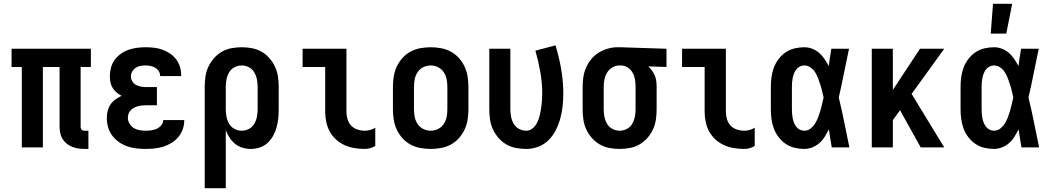

<svg xmlns="http://www.w3.org/2000/svg" viewBox="-20 -777 5540 1012"><path d="M446 8H426Q409 8 392.5 5.5Q376 3 360.5 -3Q345 -9 331.5 -20Q318 -31 309.5 -45Q301 -59 297.5 -75.5Q294 -92 294 -109V-424H206V0H95V-424H41V-520H459V-424H405V-109Q405 -104 406.5 -100Q408 -96 411 -93Q414 -90 418 -89Q422 -88 426 -88H446Z M747 8Q722 8 697.5 5Q673 2 650 -6Q627 -14 606.5 -28.5Q586 -43 571.5 -62.5Q557 -82 550 -106Q543 -130 543 -155Q543 -174 547.5 -192.5Q552 -211 562.5 -226.5Q573 -242 588.5 -253Q604 -264 621 -272Q607 -279 594.5 -289.5Q582 -300 573.5 -314Q565 -328 562 -343.5Q559 -359 559 -376Q559 -398 565 -420.5Q571 -443 584.5 -461.5Q598 -480 617 -493.5Q636 -507 657.5 -514.5Q679 -522 701.5 -525Q724 -528 747 -528Q769 -528 791.5 -525.5Q814 -523 835 -515.5Q856 -508 875 -495.5Q894 -483 907.5 -465.5Q921 -448 928 -426Q935 -404 935 -382V-376H824V-378Q824 -391 816.5 -402.5Q809 -414 797.5 -420.5Q786 -427 773 -429.5Q760 -432 747 -432Q733 -432 719.5 -429.5Q706 -427 695 -419.5Q684 -412 677 -400Q670 -388 670 -374Q670 -360 677.5 -348Q685 -336 697 -329.5Q709 -323 722.5 -320.5Q736 -318 750 -318H807V-222H750Q739 -222 728 -221Q717 -220 706.5 -217Q696 -214 686.5 -209Q677 -204 669 -196Q661 -188 657.5 -177.5Q654 -167 654 -156Q654 -140 662.5 -125.5Q671 -111 684.5 -102.5Q698 -94 714.5 -91Q731 -88 747 -88Q762 -88 777 -90Q792 -92 805.5 -98Q819 -104 829.5 -116Q840 -128 840 -143V-144H951V-140Q951 -117 942.5 -94Q934 -71 919 -53.5Q904 -36 883.5 -23.5Q863 -11 840.5 -4Q818 3 794.5 5.5Q771 8 747 8Z M1059 215V-320Q1059 -347 1063 -374Q1067 -401 1078.5 -425.5Q1090 -450 1108 -470.5Q1126 -491 1149.5 -504.5Q1173 -518 1200 -523Q1227 -528 1254 -528Q1281 -528 1308 -523Q1335 -518 1358.5 -504.5Q1382 -491 1400 -470.5Q1418 -450 1429.5 -425.5Q1441 -401 1445 -374Q1449 -347 1449 -320V-200Q1449 -176 1446.5 -152Q1444 -128 1437.5 -105Q1431 -82 1419.5 -61Q1408 -40 1390 -23.5Q1372 -7 1349 0.5Q1326 8 1302 8Q1280 8 1258 1.5Q1236 -5 1219 -19Q1202 -33 1190 -51.5Q1178 -70 1170 -91V215ZM1254 -88Q1274 -88 1292 -97.5Q1310 -107 1320 -124Q1330 -141 1334 -160.5Q1338 -180 1338 -200V-320Q1338 -340 1334 -359.5Q1330 -379 1320 -396Q1310 -413 1292 -422.5Q1274 -432 1254 -432Q1234 -432 1216 -422.5Q1198 -413 1188 -396Q1178 -379 1174 -359.5Q1170 -340 1170 -320V-200Q1170 -180 1174 -160.5Q1178 -141 1188 -124Q1198 -107 1216 -97.5Q1234 -88 1254 -88Z M1903 8Q1876 8 1848.5 3.5Q1821 -1 1796.5 -12Q1772 -23 1751.5 -41.5Q1731 -60 1718 -84Q1705 -108 1699.5 -135Q1694 -162 1694 -189V-424H1575V-520H1806V-189Q1806 -169 1811.5 -149.5Q1817 -130 1830.5 -115.5Q1844 -101 1863.5 -94.5Q1883 -88 1903 -88Q1917 -88 1931.5 -92Q1946 -96 1958 -104V-8Q1946 0 1931.5 4Q1917 8 1903 8Z M2250 8Q2223 8 2195.5 3Q2168 -2 2144 -15Q2120 -28 2101.5 -48.5Q2083 -69 2071.5 -93.5Q2060 -118 2055.5 -145.5Q2051 -173 2051 -200V-320Q2051 -347 2055.5 -374.5Q2060 -402 2071.5 -426.5Q2083 -451 2101.5 -471.5Q2120 -492 2144 -505Q2168 -518 2195.5 -523Q2223 -528 2250 -528Q2277 -528 2304.5 -523Q2332 -518 2356 -505Q2380 -492 2398.5 -471.5Q2417 -451 2428.5 -426.5Q2440 -402 2444.5 -374.5Q2449 -347 2449 -320V-200Q2449 -173 2444.5 -145.5Q2440 -118 2428.5 -93.5Q2417 -69 2398.5 -48.5Q2380 -28 2356 -15Q2332 -2 2304.5 3Q2277 8 2250 8ZM2250 -88Q2270 -88 2288.5 -97Q2307 -106 2318.5 -123Q2330 -140 2334 -160Q2338 -180 2338 -200V-320Q2338 -340 2334 -360Q2330 -380 2318.5 -397Q2307 -414 2288.5 -423Q2270 -432 2250 -432Q2230 -432 2211.5 -423Q2193 -414 2181.5 -397Q2170 -380 2166 -360Q2162 -340 2162 -320V-200Q2162 -180 2166 -160Q2170 -140 2181.5 -123Q2193 -106 2211.5 -97Q2230 -88 2250 -88Z M2754 8Q2727 8 2700 3Q2673 -2 2649.5 -15.5Q2626 -29 2608 -49.5Q2590 -70 2578.5 -94.5Q2567 -119 2563 -146Q2559 -173 2559 -200V-520H2670V-200Q2670 -180 2674 -160.5Q2678 -141 2688 -124Q2698 -107 2716 -97.5Q2734 -88 2754 -88Q2768 -88 2781 -96Q2794 -104 2802 -115.5Q2810 -127 2815.5 -140.5Q2821 -154 2824.5 -168Q2828 -182 2830.5 -196Q2833 -210 2834.5 -224.5Q2836 -239 2837 -253.5Q2838 -268 2838 -282Q2838 -340 2828 -397Q2818 -454 2802 -510L2908 -538Q2927 -476 2938 -412Q2949 -348 2949 -283Q2949 -250 2945.5 -217.5Q2942 -185 2933.5 -153.5Q2925 -122 2910 -92Q2895 -62 2872 -39Q2849 -16 2818 -4Q2787 8 2754 8Z M3246 8Q3219 8 3192 3Q3165 -2 3141.5 -15.5Q3118 -29 3100 -49.5Q3082 -70 3070.5 -94.5Q3059 -119 3055 -146Q3051 -173 3051 -200V-320Q3051 -346 3055 -372Q3059 -398 3069.5 -421.5Q3080 -445 3096.5 -465.5Q3113 -486 3135.5 -499.5Q3158 -513 3183 -520.5Q3208 -528 3234 -528H3250L3493 -520V-424L3397 -427Q3408 -417 3417 -404.5Q3426 -392 3431.5 -378.5Q3437 -365 3439 -350Q3441 -335 3441 -320V-200Q3441 -173 3437 -146Q3433 -119 3421.5 -94.5Q3410 -70 3392 -49.5Q3374 -29 3350.5 -15.5Q3327 -2 3300 3Q3273 8 3246 8ZM3246 -88Q3266 -88 3284 -97.5Q3302 -107 3312 -124Q3322 -141 3326 -160.5Q3330 -180 3330 -200V-320Q3330 -339 3327 -357.5Q3324 -376 3315 -392.5Q3306 -409 3290.5 -420Q3275 -431 3256 -432H3244Q3225 -432 3207.5 -421.5Q3190 -411 3180 -394.5Q3170 -378 3166 -358.5Q3162 -339 3162 -320V-200Q3162 -180 3166 -160.5Q3170 -141 3180 -124Q3190 -107 3208 -97.5Q3226 -88 3246 -88Z M3903 8Q3876 8 3848.5 3.5Q3821 -1 3796.5 -12Q3772 -23 3751.5 -41.5Q3731 -60 3718 -84Q3705 -108 3699.5 -135Q3694 -162 3694 -189V-424H3575V-520H3806V-189Q3806 -169 3811.5 -149.5Q3817 -130 3830.5 -115.5Q3844 -101 3863.5 -94.5Q3883 -88 3903 -88Q3917 -88 3931.5 -92Q3946 -96 3958 -104V-8Q3946 0 3931.5 4Q3917 8 3903 8Z M4219 8Q4194 8 4168.5 2Q4143 -4 4121.5 -18.5Q4100 -33 4084 -54Q4068 -75 4059 -99Q4050 -123 4046.5 -148.5Q4043 -174 4043 -200V-320Q4043 -346 4046.5 -371.5Q4050 -397 4059 -421Q4068 -445 4084 -466Q4100 -487 4121.5 -501.5Q4143 -516 4168.5 -522Q4194 -528 4219 -528Q4241 -528 4261.5 -520Q4282 -512 4298 -498Q4314 -484 4326 -466Q4338 -448 4348 -429Q4351 -452 4354.5 -474.5Q4358 -497 4362 -520H4455Q4441 -456 4428.5 -391.5Q4416 -327 4401 -263Q4417 -198 4430 -132Q4443 -66 4457 0H4364Q4360 -24 4356 -48Q4352 -72 4349 -95Q4339 -76 4327.5 -57Q4316 -38 4299.5 -23.5Q4283 -9 4262 -0.5Q4241 8 4219 8ZM4219 -88Q4238 -88 4252.5 -99.5Q4267 -111 4276.5 -126.5Q4286 -142 4292.5 -159Q4299 -176 4304 -193.5Q4309 -211 4313 -228.5Q4317 -246 4321 -263Q4317 -281 4313 -298Q4309 -315 4303.5 -331.5Q4298 -348 4292 -364.5Q4286 -381 4276.5 -396Q4267 -411 4252 -421.5Q4237 -432 4219 -432Q4207 -432 4196 -426.5Q4185 -421 4177.5 -411.5Q4170 -402 4165.5 -391Q4161 -380 4158.5 -368Q4156 -356 4155 -344Q4154 -332 4154 -320V-200Q4154 -188 4155 -176Q4156 -164 4158.5 -152Q4161 -140 4165.5 -129Q4170 -118 4177.5 -108.5Q4185 -99 4196 -93.5Q4207 -88 4219 -88Z M4575 0V-520H4686V-303L4829 -520H4957L4785 -282L4957 0H4833L4724 -196L4686 -144V0Z M5219 8Q5194 8 5168.5 2Q5143 -4 5121.5 -18.5Q5100 -33 5084 -54Q5068 -75 5059 -99Q5050 -123 5046.5 -148.5Q5043 -174 5043 -200V-320Q5043 -346 5046.5 -371.5Q5050 -397 5059 -421Q5068 -445 5084 -466Q5100 -487 5121.5 -501.5Q5143 -516 5168.5 -522Q5194 -528 5219 -528Q5241 -528 5261.5 -520Q5282 -512 5298 -498Q5314 -484 5326 -466Q5338 -448 5348 -429Q5351 -452 5354.5 -474.5Q5358 -497 5362 -520H5455Q5441 -456 5428.5 -391.5Q5416 -327 5401 -263Q5417 -198 5430 -132Q5443 -66 5457 0H5364Q5360 -24 5356 -48Q5352 -72 5349 -95Q5339 -76 5327.5 -57Q5316 -38 5299.5 -23.5Q5283 -9 5262 -0.5Q5241 8 5219 8ZM5219 -88Q5238 -88 5252.5 -99.5Q5267 -111 5276.5 -126.5Q5286 -142 5292.5 -159Q5299 -176 5304 -193.5Q5309 -211 5313 -228.5Q5317 -246 5321 -263Q5317 -281 5313 -298Q5309 -315 5303.5 -331.5Q5298 -348 5292 -364.5Q5286 -381 5276.5 -396Q5267 -411 5252 -421.5Q5237 -432 5219 -432Q5207 -432 5196 -426.5Q5185 -421 5177.5 -411.5Q5170 -402 5165.5 -391Q5161 -380 5158.5 -368Q5156 -356 5155 -344Q5154 -332 5154 -320V-200Q5154 -188 5155 -176Q5156 -164 5158.5 -152Q5161 -140 5165.5 -129Q5170 -118 5177.5 -108.5Q5185 -99 5196 -93.5Q5207 -88 5219 -88ZM5202 -600 5214 -757H5315L5284 -600Z"/></svg>

Font: Moesevka
Style: Bold
Weight: 700
Monospace: yes
Designer: Belleve Invis
Foundry: Belleve Invis
Version: Version 32.5.0; ttfautohint (v1.8.4)